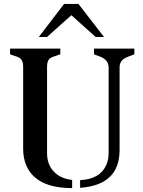

<svg xmlns="http://www.w3.org/2000/svg" viewBox="-20 -941 726 976"><path d="M387.2 -25.4Q489.7 -29.8 521.5 -105.5Q532.2 -130.4 532.2 -163.1V-598.1Q532.2 -638.7 484.4 -654.8Q471.2 -659.2 458 -665V-693.8H663.1V-665Q649.9 -659.2 636.5 -654.8Q623 -650.4 612.3 -643.6Q587.9 -628.9 587.9 -598.1V-178.2Q587.9 -0.5 387.2 13.7ZM346.7 15.1Q164.1 15.1 114.3 -98.6Q97.7 -136.2 97.7 -185.1V-604Q97.7 -635.3 78.6 -647Q69.8 -652.3 57.6 -655.8Q45.4 -659.2 31.2 -665V-693.8H286.6V-665Q272 -659.2 259.8 -655.8Q247.6 -652.3 238.3 -647Q219.2 -635.7 219.2 -604V-162.1Q219.2 -105 253.9 -68.4Q287.1 -33.2 346.7 -26.4ZM378.9 -920.9 508.8 -752.9H466.3L342.8 -863.8L218.8 -752.9H177.2L305.7 -920.9Z"/></svg>

Font: Stardos Stencil
Style: Regular
Weight: 400
Version: Version 1.000